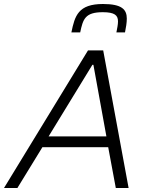

<svg xmlns="http://www.w3.org/2000/svg" viewBox="-41 -940 753 960"><path d="M474 -920C350 -920 333 -861 316 -778H360C374 -844 384 -879 473 -879C533 -879 549 -863 549 -833C549 -817 545 -799 541 -778H584C589 -803 593 -826 593 -847C593 -892 569 -920 474 -920ZM399 -688 -21 0H46L171 -204H500L538 0H602L475 -688ZM491 -258H202L421 -616H426Z"/></svg>

Font: Saira UNSAM Light Italic
Style: Regular
Weight: 300
Italic angle: -12°
Designer: Hector Gatti with collaboration of the Omnibus-Type team
Foundry: Omnibus-Type
Version: Version 0.072;PS 000.072;hotconv 1.0.88;makeotf.lib2.5.64775